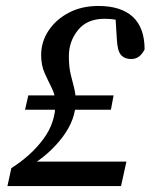

<svg xmlns="http://www.w3.org/2000/svg" viewBox="-20 -624 516 644"><path d="M5 0 18 -60Q84 -102 125 -157Q166 -212 166 -278Q166 -304 154 -328Q142 -352 130 -378.5Q118 -405 118 -439Q118 -484 143 -521.5Q168 -559 211 -581.5Q254 -604 310 -604Q386 -604 425.5 -567.5Q465 -531 465 -458Q456 -441 445 -433.5Q434 -426 420 -426Q398 -426 386 -439.5Q374 -453 372 -491Q371 -511 369.5 -531Q368 -551 367 -571L418 -543Q394 -554 372.5 -557.5Q351 -561 331 -561Q272 -561 241.5 -523Q211 -485 211 -436Q211 -400 217 -375Q223 -350 228.5 -329.5Q234 -309 234 -284Q234 -223 190 -164.5Q146 -106 79 -66V-82H404L386 0ZM64 -256 75 -304H361L352 -256Z"/></svg>

Font: Lisu Bosa Medium
Style: Italic
Weight: 500
Italic angle: -19°
Designer: David Morse, Annie Olsen, Victor Gaultney, Frank Grießhammer (Latin)
Foundry: SIL International
Version: Version 2.000